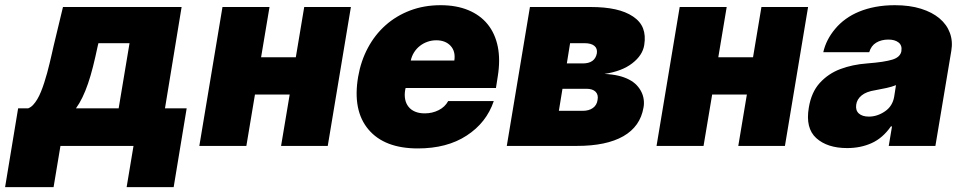

<svg xmlns="http://www.w3.org/2000/svg" viewBox="-74 -573 3783 754"><path d="M-54 161.9 -2.8 -147.7H36.9Q47.2 -151.6 55.9 -160.9Q64.6 -170.1 72.4 -183.2Q80.3 -196.4 87 -213.1Q93.8 -229.8 99.8 -248.6Q105.8 -267.4 111.2 -286.8Q116.5 -306.1 120.9 -324.8Q125.4 -343.4 129.3 -360.6Q133.2 -377.8 136.4 -392L173.3 -545.5H639.2L573.9 -147.7H659.1L608 161.9H423.3L450.3 0H163.4L136.4 161.9ZM224.4 -147.7H392L434.7 -403.4H312.5L309.7 -392Q300.4 -348 291.2 -311.4Q282 -274.9 271.7 -244.9Q261.4 -214.8 249.8 -190.9Q238.3 -166.9 224.4 -147.7Z M799.7 -545.5H984.4L951.3 -348H1087.7L1120.7 -545.5H1304L1213.1 0H1029.8L1063.6 -201.7H927.2L893.5 0H708.8Z M1332.4 -271.3Q1343 -333.1 1370.6 -384.8Q1398.1 -436.4 1440 -473.7Q1481.9 -511 1536.6 -531.8Q1591.3 -552.6 1656.2 -552.6Q1718 -552.6 1764.9 -533.2Q1811.8 -513.8 1841.1 -477.6Q1870.4 -441.4 1880.9 -389.6Q1891.3 -337.7 1880.7 -272.7L1873.6 -227.3H1518.8L1517 -218.8Q1513.8 -199.2 1517.2 -182.5Q1520.6 -165.8 1530.4 -153.6Q1540.1 -141.3 1556.1 -134.6Q1572.1 -127.8 1593.8 -127.8Q1623.6 -127.8 1648.4 -140.3Q1673.3 -152.7 1686.1 -176.1H1865.1Q1836.3 -90.9 1758.5 -40.5Q1681.5 9.9 1566.8 9.9Q1435.7 9.9 1372.9 -64.6Q1310 -139.2 1332.4 -271.3ZM1539.1 -335.2H1710.2Q1715.6 -371.1 1695.7 -392.8Q1675.4 -414.8 1639.2 -414.8Q1621.1 -414.8 1604.6 -408.9Q1588.1 -403.1 1574.8 -392.6Q1561.4 -382.1 1552.2 -367.5Q1543 -353 1539.1 -335.2Z M2007.1 -545.5H2245.7Q2300.8 -545.5 2342.2 -536.4Q2383.5 -527.3 2411.9 -508.2Q2440.7 -489 2451.3 -461.5Q2462 -433.9 2456 -396.3Q2449.6 -355.8 2409.1 -324.6Q2369.3 -293.3 2299.7 -282.7Q2331 -281.2 2354.8 -275.6Q2378.6 -269.9 2396.7 -260.3Q2414.4 -251.1 2426.3 -238.5Q2438.2 -225.9 2445.1 -211.5Q2452.1 -197.1 2454 -181.5Q2456 -165.8 2453.1 -150.6Q2440.3 -76 2373.8 -38Q2307.2 0 2191.8 0H1916.2ZM2120.7 -137.8H2214.5Q2239 -137.8 2254.4 -149Q2269.9 -160.2 2272.7 -180.4Q2276.6 -201 2264.9 -212.7Q2253.2 -224.4 2228.7 -224.4H2134.9ZM2152 -323.9H2214.5Q2262.4 -323.9 2269.9 -363.6Q2272.7 -382.8 2259.9 -393.1Q2247.2 -403.4 2221.6 -403.4H2164.8Z M2595.2 -545.5H2779.8L2746.8 -348H2883.2L2916.2 -545.5H3099.4L3008.5 0H2825.3L2859 -201.7H2722.7L2688.9 0H2504.3Z M3102.3 -150.6Q3112.2 -210.6 3144.9 -246.8Q3178.3 -283.7 3225.9 -301.7Q3273.4 -319.6 3331 -323.9Q3366.5 -326.7 3390.8 -330.4Q3415.1 -334.2 3431.1 -339.1Q3461.6 -348.7 3465.9 -372.2V-373.6Q3469.1 -394.9 3454.7 -406.2Q3440.3 -417.6 3414.8 -417.6Q3387.1 -417.6 3367 -405.5Q3346.9 -393.5 3339.5 -367.9H3159.1Q3170.1 -417.3 3206 -459.9Q3223.7 -481.2 3247.2 -498.2Q3270.6 -515.3 3299.9 -527.3Q3329.2 -539.4 3364.3 -546Q3399.5 -552.6 3440.3 -552.6Q3498.6 -552.6 3542.8 -538.7Q3587 -524.9 3615.6 -500.7Q3644.2 -476.6 3656.2 -443.9Q3668.3 -411.2 3661.9 -373.6L3599.4 0H3416.2L3429 -76.7H3424.7Q3392.8 -30.9 3349.4 -11.2Q3306.1 8.5 3252.8 8.5Q3175.1 8.5 3131.7 -30.5Q3088.4 -69.6 3102.3 -150.6ZM3338.1 -115.1Q3371.1 -115.1 3401.3 -135.7Q3431.1 -155.9 3437.5 -193.2L3444.6 -238.6Q3428.6 -232.2 3407.8 -227.6Q3387.1 -223 3363.6 -218.8Q3328.1 -213.4 3309.7 -198.3Q3291.2 -183.2 3288.4 -161.9Q3285.2 -139.6 3298.8 -127.3Q3312.5 -115.1 3338.1 -115.1Z"/></svg>

Font: Inter P Black
Style: Italic
Weight: 900
Italic angle: -9.40001°
Designer: Rasmus Andersson
Foundry: rsms
Version: Version 3.018;git-588b23468